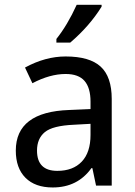

<svg xmlns="http://www.w3.org/2000/svg" viewBox="-20 -786 571 813"><path d="M386.7 0 371.1 -74.2H367.2Q308.6 7.8 203.1 7.8Q128.9 7.8 87.9 -33.2Q46.9 -74.2 46.9 -148.4Q46.9 -312.5 273.4 -320.3L363.3 -324.2V-355.5Q363.3 -414.1 337.9 -443.4Q312.5 -472.7 257.8 -472.7Q191.4 -472.7 117.2 -433.6L85.9 -500Q171.9 -546.9 257.8 -546.9Q359.4 -546.9 406.2 -503.9Q453.1 -460.9 453.1 -367.2V0ZM363.3 -261.7 293 -257.8Q203.1 -253.9 169.9 -226.6Q136.7 -199.2 136.7 -148.4Q136.7 -105.5 158.2 -84Q179.7 -62.5 222.7 -62.5Q289.1 -62.5 326.2 -101.6Q363.3 -140.6 363.3 -214.8ZM218.8 -621.1Q265.6 -679.7 304.7 -765.6H410.2V-757.8Q359.4 -675.8 277.3 -605.5H218.8Z"/></svg>

Font: Droid Sans Fallback
Style: Regular
Weight: 400
Designer: Steve Matteson
Foundry: Ascender Corporation
Version: 3.00 (Khmer version)